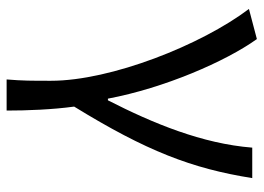

<svg xmlns="http://www.w3.org/2000/svg" viewBox="-128 -469 796 580"><g transform="rotate(90 270.0 -179.0)"><path d="M220 199H314C314 137 311 60 302 -5C436 -223 489 -360 518 -543H426C414 -392 353 -244 283 -107H278C246 -277 166 -462 98 -557L7 -533C116 -389 224 -116 224 65C224 125 224 150 220 199Z"/></g></svg>

Font: Noto Sans CJK TC Regular
Style: Regular
Weight: 400
Designer: Ryoko NISHIZUKA (kana & ideographs); Paul D. Hunt (Latin, Greek & Cyrillic); Wenlong ZHANG (bopomofo); Sandoll Communica
Foundry: Adobe Systems Incorporated
Version: Version 1.001;PS 1.001;hotconv 1.0.78;makeotf.lib2.5.61930